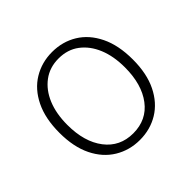

<svg xmlns="http://www.w3.org/2000/svg" viewBox="-140 -694 858 858"><g transform="rotate(-45 289.0 -265.0)"><path d="M289 13Q224 13 171 -19Q118 -51 87.5 -113Q57 -175 57 -264Q57 -354 87.5 -416.5Q118 -479 171 -511Q224 -543 289 -543Q355 -543 407.5 -511Q460 -479 490.5 -416.5Q521 -354 521 -264Q521 -175 490.5 -113Q460 -51 407.5 -19Q355 13 289 13ZM289 -29Q374 -29 422.5 -93Q471 -157 471 -264Q471 -335 449 -388Q427 -441 386.5 -471.5Q346 -502 289 -502Q233 -502 192 -471.5Q151 -441 129 -388Q107 -335 107 -264Q107 -157 156 -93Q205 -29 289 -29Z"/></g></svg>

Font: Noto Sans TC ExtraLight
Style: Regular
Weight: 250
Designer: Ryoko NISHIZUKA  (kana, bopomofo & ideographs); Paul D. Hunt (Latin, Greek & Cyrillic); Sandoll Communications , Soo-you
Foundry: Adobe
Version: Version 2.004-H2;hotconv 1.0.118;makeotfexe 2.5.65603